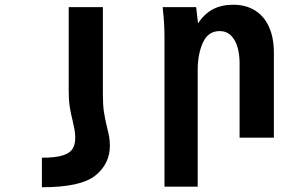

<svg xmlns="http://www.w3.org/2000/svg" viewBox="-20 -580 1240 809"><path d="M443 33.5Q443 13.5 440 -3.2Q437 -20 431 -43.5Q422.5 -78.5 418 -108.2Q413.5 -138 413.5 -183V-550H269.5V-196.5Q269.5 -158.5 273.8 -130.8Q278 -103 286 -71.5Q291.5 -48.5 294.2 -32.8Q297 -17 297 1Q297 30 285.2 48Q273.5 66 243 75.2Q212.5 84.5 156.5 84.5V209Q320 209 381.5 159.8Q443 110.5 443 33.5Z M666.5 -539 665.5 -550H806.5L814.5 -481.5Q841.5 -522.5 877.5 -541.2Q913.5 -560 963 -560Q1016 -560 1054.5 -536Q1093 -512 1113.5 -466.5Q1134 -421 1134 -357.5V0H989.5V-316Q989.5 -346.5 982 -376.8Q974.5 -407 955.5 -428Q936.5 -449 905 -449Q857 -449 835 -400.5Q813 -352 813 -285V206.5H673V-430.5Q673 -477 666.5 -539Z"/></svg>

Font: JuliaMono ExtraBold
Style: Regular
Weight: 800
Monospace: yes
Designer: cormullion
Foundry: corm
Version: Version 0.055; ttfautohint (v1.8.4)